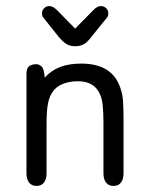

<svg xmlns="http://www.w3.org/2000/svg" viewBox="-20 -602 490 631"><path d="M127 -347Q125 -375 117 -383Q109 -391 99 -391Q85 -391 76 -384.5Q67 -378 67 -360V-32Q67 -13 75.5 -2Q84 9 100 9Q116 9 124.5 -2Q133 -13 133 -32V-195Q133 -237 137.5 -261Q142 -285 153 -300Q164 -317 186 -326Q208 -335 236 -335Q291 -335 309 -291Q315 -279 317.5 -256Q320 -233 320 -201V-32Q320 -13 328.5 -2Q337 9 353 9Q369 9 377.5 -2Q386 -13 386 -32V-207Q386 -242 384.5 -266.5Q383 -291 378 -305Q354 -393 247 -393Q207 -393 178 -382Q149 -371 127 -347ZM227 -508 166 -570Q154 -582 142 -582Q132 -582 125 -575Q118 -568 118 -558Q118 -548 125 -541L172 -482Q187 -464 199 -457Q211 -450 227 -450Q244 -450 256 -457Q268 -464 282 -483L329 -541Q336 -548 336 -558Q336 -568 329 -575Q322 -582 311 -582Q300 -582 288 -570Z"/></svg>

Font: Beiruti
Style: Regular
Weight: 400
Version: Version 1.00